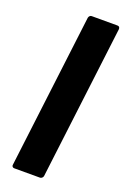

<svg xmlns="http://www.w3.org/2000/svg" viewBox="-138 -746 521 793"><g transform="rotate(20 122.5 -350.0)"><path d="M25 -12 108 -688Q109 -693 112.5 -696.5Q116 -700 121 -700H234Q245 -700 245 -688L162 -12Q161 -7 157 -3.5Q153 0 148 0H35Q30 0 27 -3.5Q24 -7 25 -12Z"/></g></svg>

Font: Barlow Condensed
Style: Bold Italic
Weight: 700
Width: 3
Italic angle: -7°
Designer: Jeremy Tribby
Foundry: Tribby Type
Version: Version 1.408